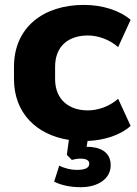

<svg xmlns="http://www.w3.org/2000/svg" viewBox="-20 -570 566 791"><path d="M312.5 201.2C385.3 201.2 436 165.5 436 110.8C436 52.2 387.2 34.7 336.9 34.7L340.8 10.7C408.2 8.3 475.6 -12.7 518.1 -51.3L466.8 -163.1C430.7 -131.3 383.8 -115.2 341.8 -115.2C264.6 -115.2 207 -159.2 207 -244.1V-294.9C207 -381.8 264.2 -423.8 341.8 -423.8C384.8 -423.8 431.6 -406.7 466.8 -376L518.1 -488.3C473.1 -527.3 401.4 -549.8 325.2 -549.8C161.1 -549.8 37.6 -459 37.6 -294.9V-244.6C37.6 -103.5 130.9 -14.2 263.7 6.3L255.4 67.9L275.9 88.9C288.6 85.4 299.8 83.5 310.1 83.5C336.4 83.5 347.7 90.8 347.7 104C347.7 121.6 331.5 129.9 296.4 129.9C272.9 129.9 246.6 124 224.1 112.3L203.1 178.2C231.4 193.4 271.5 201.2 312.5 201.2Z"/></svg>

Font: Winston ExtraBold
Style: Regular
Weight: 800
Designer: Vernon Adams, Kim Jin-seong, David Berlow, Cristiano Sobral
Foundry: The Winston Project Authors
Version: Version 3.004